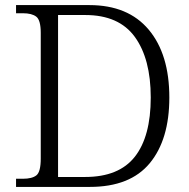

<svg xmlns="http://www.w3.org/2000/svg" viewBox="-20 -734 744 754"><path d="M43 0V-32H70Q106 -32 123 -45.5Q140 -59 140 -111V-605Q140 -655 122.5 -668.5Q105 -682 70 -682H43V-714H331Q483 -714 564 -617.5Q645 -521 645 -351Q645 -186 568 -93Q491 0 333 0ZM314 -39Q447 -39 509.5 -118.5Q572 -198 572 -351Q572 -503 509.5 -589Q447 -675 315 -675H208V-39Z"/></svg>

Font: Noto Serif Malayalam Light
Style: Regular
Weight: 300
Designer: Indian type Foundry, Jelle Bosma, Monotype Design Team
Foundry: Monotype Imaging Inc.
Version: Version 2.104; ttfautohint (v1.8.4.7-5d5b)